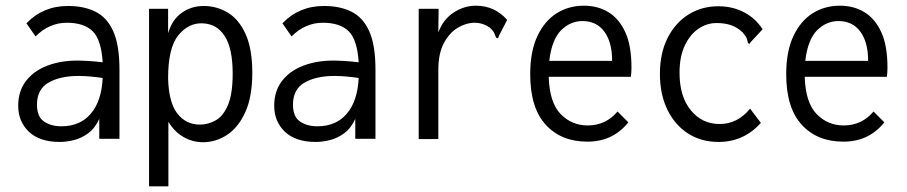

<svg xmlns="http://www.w3.org/2000/svg" viewBox="-20 -488 3190 675"><path d="M190 11Q119 11 81.5 -25Q44 -61 44 -116Q44 -168 71.5 -203.5Q99 -239 146 -257Q193 -275 251 -275Q271 -275 293.5 -273.5Q316 -272 341 -269Q336 -349 305.5 -378.5Q275 -408 215 -408Q153 -408 105 -360L73 -406Q131 -467 219 -467Q275 -467 315.5 -447Q356 -427 378 -378.5Q400 -330 400 -243V0H329V-70Q314 -37 290 -19.5Q266 -2 240 4.5Q214 11 190 11ZM110 -120Q110 -78 134.5 -61Q159 -44 196 -44Q261 -44 299 -88Q337 -132 341 -214Q320 -217 298 -219Q276 -221 256 -221Q191 -221 150.5 -197.5Q110 -174 110 -120Z M504 167V-457H571V-371Q585 -419 619 -443Q653 -467 696 -467Q742 -467 781 -443.5Q820 -420 843.5 -368Q867 -316 867 -232Q867 -148 842.5 -94Q818 -40 778.5 -14Q739 12 694 12Q656 12 624 -7Q592 -26 572 -60V167ZM683 -50Q712 -50 738.5 -65Q765 -80 781.5 -119Q798 -158 798 -229Q798 -317 770.5 -360.5Q743 -404 692 -406Q643 -408 607 -364Q571 -320 571 -213Q573 -129 603 -89.5Q633 -50 683 -50Z M1090 11Q1019 11 981.5 -25Q944 -61 944 -116Q944 -168 971.5 -203.5Q999 -239 1046 -257Q1093 -275 1151 -275Q1171 -275 1193.5 -273.5Q1216 -272 1241 -269Q1236 -349 1205.5 -378.5Q1175 -408 1115 -408Q1053 -408 1005 -360L973 -406Q1031 -467 1119 -467Q1175 -467 1215.5 -447Q1256 -427 1278 -378.5Q1300 -330 1300 -243V0H1229V-70Q1214 -37 1190 -19.5Q1166 -2 1140 4.5Q1114 11 1090 11ZM1010 -120Q1010 -78 1034.5 -61Q1059 -44 1096 -44Q1161 -44 1199 -88Q1237 -132 1241 -214Q1220 -217 1198 -219Q1176 -221 1156 -221Q1091 -221 1050.5 -197.5Q1010 -174 1010 -120Z M1452 -457H1522L1521 -374Q1538 -420 1575 -444Q1612 -468 1653 -468Q1719 -468 1763 -418L1734 -362L1731 -353L1724 -356Q1721 -364 1717.5 -372Q1714 -380 1702 -391Q1677 -408 1649 -408Q1619 -408 1589.5 -390.5Q1560 -373 1540.5 -336.5Q1521 -300 1521 -242V1H1452Z M2045 10Q1953 10 1898.5 -49.5Q1844 -109 1844 -227Q1844 -307 1869 -360.5Q1894 -414 1936.5 -441Q1979 -468 2033 -468Q2081 -468 2118.5 -445.5Q2156 -423 2178 -375.5Q2200 -328 2200 -251Q2200 -242 2199.5 -234.5Q2199 -227 2198 -218H1909Q1912 -127 1951 -87Q1990 -47 2046 -47Q2110 -47 2151 -96L2189 -58Q2135 10 2045 10ZM1911 -274H2132Q2132 -340 2104.5 -377Q2077 -414 2028 -414Q1985 -414 1952.5 -381.5Q1920 -349 1911 -274Z M2506 11Q2445 11 2398.5 -19Q2352 -49 2326 -103Q2300 -157 2300 -228Q2300 -301 2327 -354.5Q2354 -408 2400.5 -437Q2447 -466 2505 -466Q2556 -466 2596.5 -444.5Q2637 -423 2661 -385L2620 -341L2614 -333L2609 -338Q2608 -346 2605 -353.5Q2602 -361 2591 -374Q2572 -392 2550 -399.5Q2528 -407 2499 -407Q2465 -407 2435.5 -387Q2406 -367 2387.5 -328Q2369 -289 2369 -232Q2369 -149 2408.5 -100.5Q2448 -52 2510 -52Q2573 -52 2617 -106L2655 -56Q2595 11 2506 11Z M2945 10Q2853 10 2798.5 -49.5Q2744 -109 2744 -227Q2744 -307 2769 -360.5Q2794 -414 2836.5 -441Q2879 -468 2933 -468Q2981 -468 3018.5 -445.5Q3056 -423 3078 -375.5Q3100 -328 3100 -251Q3100 -242 3099.5 -234.5Q3099 -227 3098 -218H2809Q2812 -127 2851 -87Q2890 -47 2946 -47Q3010 -47 3051 -96L3089 -58Q3035 10 2945 10ZM2811 -274H3032Q3032 -340 3004.5 -377Q2977 -414 2928 -414Q2885 -414 2852.5 -381.5Q2820 -349 2811 -274Z"/></svg>

Font: Inconsolata SemiCondensed
Style: Regular
Weight: 400
Width: 4
Monospace: yes
Designer: Raph Levien, Cyreal, Brenton Simpson
Foundry: Raph Levien, Cyreal, Google
Version: Version 3.000; ttfautohint (v1.8.2.53-6de2)